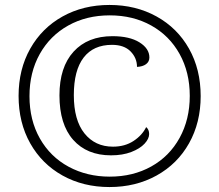

<svg xmlns="http://www.w3.org/2000/svg" viewBox="-20 -745 885 775"><path d="M55 -358Q55 -465 102 -548.5Q149 -632 232.5 -678.5Q316 -725 422 -725Q528 -725 612 -678.5Q696 -632 743 -548.5Q790 -465 790 -357Q790 -250 743 -166.5Q696 -83 612 -36.5Q528 10 422 10Q316 10 232.5 -36.5Q149 -83 102 -166.5Q55 -250 55 -358ZM746 -358Q746 -453 705 -527Q664 -601 590.5 -642Q517 -683 423 -683Q329 -683 255.5 -642Q182 -601 140.5 -527Q99 -453 99 -357Q99 -260 141 -186Q183 -112 257 -72Q331 -32 423 -32Q517 -32 590.5 -73Q664 -114 705 -188.5Q746 -263 746 -358ZM220 -360Q220 -474 277 -536.5Q334 -599 434 -599Q503 -599 543 -574Q583 -549 583 -513Q583 -496 569.5 -486Q556 -476 533 -475Q533 -511 507 -537.5Q481 -564 432 -564Q357 -564 317.5 -512.5Q278 -461 278 -361Q278 -260 321 -206.5Q364 -153 436 -153Q484 -153 519 -176Q554 -199 570 -232Q582 -222 582 -204Q582 -185 563.5 -165Q545 -145 510 -131.5Q475 -118 428 -118Q331 -118 275.5 -180.5Q220 -243 220 -360Z"/></svg>

Font: Noto Serif Light
Style: Regular
Weight: 300
Designer: Monotype Design Team
Foundry: Monotype Imaging Inc.
Version: Version 1.001